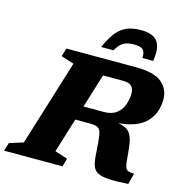

<svg xmlns="http://www.w3.org/2000/svg" viewBox="-158 -1058 1141 1183"><g transform="rotate(15 412.5 -466.5)"><path d="M279.5 -79 360.5 -52.5 345.5 0H-27L-11 -52.5L77.5 -80.5L247 -628L165 -654.5L181 -707H622.5Q741 -707 790.2 -665.5Q839.5 -624 839.5 -558.5Q839.5 -470.5 784.8 -413.5Q730 -356.5 609.5 -346Q666 -336.5 686.5 -305Q707 -273.5 712.5 -210.5L719 -142Q721.5 -110.5 727.2 -95.2Q733 -80 746 -75.2Q759 -70.5 783 -70.5L765 0Q687.5 5 641.2 2.2Q595 -0.5 571 -13.5Q547 -26.5 538 -51.8Q529 -77 526 -117.5L520 -199Q517 -239.5 511.2 -261Q505.5 -282.5 489.5 -290.5Q473.5 -298.5 440.5 -298.5H347ZM505.5 -389.5Q555.5 -389.5 585 -412.5Q614.5 -435.5 627.2 -471Q640 -506.5 640 -544.5Q640 -605.5 572.5 -605.5H442L375 -389.5ZM577 -839.5Q535 -839.5 510.2 -824.8Q485.5 -810 464.5 -772H385.5Q412.5 -834 441.8 -870Q471 -906 508.2 -921Q545.5 -936 595.5 -936Q676 -936 703.5 -895.5Q731 -855 717 -772H648.5Q650.5 -810 635 -824.8Q619.5 -839.5 577 -839.5Z"/></g></svg>

Font: Newsreader Caption
Style: Bold Italic
Weight: 700
Italic angle: -17°
Designer: Hugues Gentile
Foundry: Production Type
Version: Version 1.001